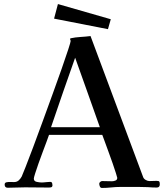

<svg xmlns="http://www.w3.org/2000/svg" viewBox="-20 -924 814 948"><path d="M473 -296Q442 -382 412 -468Q382 -554 351 -639Q321 -554 291 -468Q261 -382 232 -296ZM769 -14Q769 2 754 2Q744 2 732.5 1.5Q721 1 710 0Q688 -1 665.5 -1Q643 -1 620 -1Q609 -1 597.5 -1Q586 -1 574 -1Q552 -1 529 1.5Q506 4 483 4Q476 4 473 -3.5Q470 -11 470 -17Q470 -22 475 -26Q480 -30 484 -30L533 -29Q541 -29 550 -32.5Q559 -36 559 -46Q559 -48 552.5 -68.5Q546 -89 536 -118Q526 -147 515 -176.5Q504 -206 496 -228.5Q488 -251 485 -258H222Q219 -249 210.5 -226Q202 -203 191 -174Q180 -145 170 -116.5Q160 -88 153.5 -67.5Q147 -47 147 -42Q147 -29 161.5 -26Q176 -23 185 -23Q196 -23 206.5 -24.5Q217 -26 227 -26Q236 -26 237.5 -19.5Q239 -13 239 -6Q237 0 232 1Q227 2 222 2Q193 2 163 1.5Q133 1 104 1Q82 1 60.5 2Q39 3 18 3Q3 3 3 -13Q3 -22 12 -24Q21 -26 32.5 -25.5Q44 -25 49 -25Q63 -25 72 -33Q81 -41 87 -52Q91 -61 106.5 -100Q122 -139 144 -198Q166 -257 191 -325.5Q216 -394 240.5 -461.5Q265 -529 285 -586Q305 -643 317 -680Q329 -717 329 -722Q329 -724 327.5 -726.5Q326 -729 326 -731Q326 -734 329 -735Q352 -740 378 -741.5Q404 -743 427 -746L687 -49Q690 -41 699.5 -35.5Q709 -30 718 -30Q727 -30 735.5 -30.5Q744 -31 753 -31Q764 -31 766.5 -27.5Q769 -24 769 -14ZM527 -829 513 -780 247 -832 266 -904Z"/></svg>

Font: Kaisei Decol Medium
Style: Regular
Weight: 500
Designer: Font-Kai, 金井和夫
Foundry: KAZUO KANAI
Version: Version 5.003